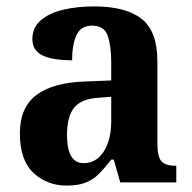

<svg xmlns="http://www.w3.org/2000/svg" viewBox="-20 -569 600 599"><path d="M188 10Q127 10 84.5 -29.5Q42 -69 42 -153Q42 -234 94 -273Q146 -312 250 -315L327 -318V-374Q327 -426 316 -457.5Q305 -489 267 -489Q232 -489 218.5 -459Q205 -429 205 -381Q143 -381 112 -396.5Q81 -412 81 -447Q81 -483 107 -505.5Q133 -528 176.5 -538.5Q220 -549 274 -549Q372 -549 421.5 -510.5Q471 -472 471 -378V-123Q471 -81 483 -66.5Q495 -52 527 -52H530V0H355L335 -71H327Q306 -44 288 -26Q270 -8 246.5 1Q223 10 188 10ZM241 -60Q280 -60 303.5 -96Q327 -132 327 -191V-267L286 -264Q231 -260 210 -231.5Q189 -203 189 -148Q189 -60 241 -60Z"/></svg>

Font: Noto Serif Tamil SemiCondensed
Style: Bold Italic
Weight: 700
Width: 4
Italic angle: -12°
Designer: Indian Type Foundry, Tom Grace, and the Monotype Design Team
Foundry: Monotype Imaging Inc.
Version: Version 2.003; ttfautohint (v1.8.4.7-5d5b)